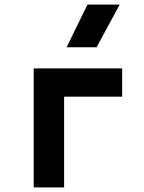

<svg xmlns="http://www.w3.org/2000/svg" viewBox="-20 -815 626 835"><path d="M126.5 0V-517.6H258.8V0ZM156.7 -394.5V-517.6H511.2V-394.5ZM269.5 -609.4 360.4 -794.9H500.5L399.9 -609.4Z"/></svg>

Font: Cascadia Mono
Style: Regular
Weight: 400
Monospace: yes
Designer: Aaron Bell
Foundry: Saja Typeworks
Version: Version 2102.003